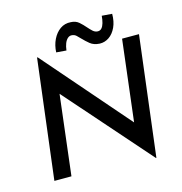

<svg xmlns="http://www.w3.org/2000/svg" viewBox="-130 -1021 1102 1163"><g transform="rotate(-15 420.5 -439.0)"><path d="M707 25H704L214 -532L243 -520L181 0H74L166 -749H170L654 -192L630 -200L693 -726H799ZM555 -732Q518 -734 495.5 -752.5Q473 -771 455 -790Q443 -803 431.5 -813.5Q420 -824 403 -825Q389 -826 377.5 -815.5Q366 -805 359 -787Q352 -769 349 -744L286 -749Q288 -793 305.5 -829Q323 -865 352 -885.5Q381 -906 419 -903Q449 -902 469 -884.5Q489 -867 505 -848Q519 -832 532 -820Q545 -808 561 -807Q577 -806 587 -817Q597 -828 602.5 -847.5Q608 -867 610 -892L674 -887Q674 -839 657.5 -803.5Q641 -768 614 -749.5Q587 -731 555 -732Z"/></g></svg>

Font: Josefin Sans Medium
Style: Italic
Weight: 500
Italic angle: -7°
Designer: Santiago Orozco
Foundry: Typemade
Version: Version 2.000